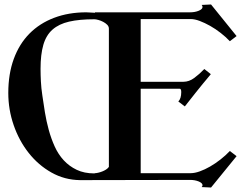

<svg xmlns="http://www.w3.org/2000/svg" viewBox="-20 -820 1110 857"><path d="M608 -455H799Q824 -455 847 -472Q870 -489 892 -512L921 -489Q913 -479 905 -469.5Q897 -460 884.5 -445Q872 -430 853.5 -406.5Q835 -383 805 -345L776 -367Q789 -380 789 -409Q789 -424 782 -424H608V-47H831Q849 -47 871.5 -55Q894 -63 917.5 -76.5Q941 -90 964 -108Q987 -126 1006 -146L1036 -123L922 17L880 15Q884 11 884 7Q884 -3 867 -10Q850 -17 828 -17L337 -16Q268 -17 209.5 -50Q151 -83 108 -137.5Q65 -192 41 -261.5Q17 -331 17 -405Q17 -490 41.5 -557Q66 -624 111.5 -670Q157 -716 221.5 -740.5Q286 -765 365 -765Q375 -765 385.5 -764Q396 -763 404 -763V-765H828Q850 -765 867 -772Q884 -779 884 -789Q884 -794 880 -798L922 -800L1036 -659L1006 -636Q988 -655 965 -673Q942 -691 918 -704.5Q894 -718 871.5 -726.5Q849 -735 831 -735H608ZM401 -46 404 -47Q409 -47 418 -49Q427 -51 436 -54.5Q445 -58 453 -63Q461 -68 466 -75V-692Q466 -702 458.5 -709.5Q451 -717 440.5 -722.5Q430 -728 419 -731Q408 -734 401 -734Q334 -734 288.5 -723.5Q243 -713 214.5 -688Q186 -663 173.5 -620Q161 -577 161 -513Q161 -487 162.5 -457Q164 -427 169 -394Q174 -358 180.5 -318.5Q187 -279 197.5 -240.5Q208 -202 224 -166.5Q240 -131 264.5 -104.5Q289 -78 322.5 -62Q356 -46 401 -46Z"/></svg>

Font: CatShop
Style: Regular
Weight: 400
Designer: Peter Wiegel
Foundry: Peter Wiegel
Version: Version 1.000 2009 initial release